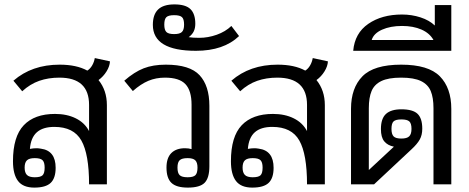

<svg xmlns="http://www.w3.org/2000/svg" viewBox="-20 -838 2131 873"><path d="M39 -105Q39 -217 88 -268.5Q137 -320 230 -320Q284 -320 324.5 -300Q365 -280 385 -242V-361Q385 -485 250 -485Q200 -485 158.5 -470.5Q117 -456 81 -423L41 -471Q125 -544 251 -544Q328 -544 377 -517Q390 -525 399 -540.5Q408 -556 411 -574L480 -559Q479 -537 464.5 -513.5Q450 -490 428 -474Q466 -427 466 -360V0H385Q385 -137 350 -199Q315 -261 227 -261Q175 -261 147.5 -236.5Q120 -212 116 -161Q131 -164 147 -164Q154 -164 166 -162Q233 -153 233 -75Q233 -28 210.5 -6.5Q188 15 136 15Q85 15 62 -15Q39 -45 39 -105ZM183 -76Q183 -100 173.5 -109.5Q164 -119 138 -119Q113 -119 102.5 -109Q92 -99 92 -76Q92 -53 102.5 -42.5Q113 -32 138 -32Q164 -32 173.5 -41Q183 -50 183 -76Z M737 -76Q737 -120 759 -142Q781 -164 821 -164Q838 -164 851 -160V-362Q851 -426 823 -455.5Q795 -485 730 -485Q689 -485 654.5 -470.5Q620 -456 584 -424L545 -471Q591 -511 633.5 -527.5Q676 -544 734 -544Q843 -544 887.5 -496Q932 -448 932 -357V-82Q932 -29 910.5 -7Q889 15 834 15Q782 15 759.5 -6.5Q737 -28 737 -76ZM878 -76Q878 -99 868 -109Q858 -119 833 -119Q807 -119 797 -109.5Q787 -100 787 -76Q787 -51 797 -41.5Q807 -32 833 -32Q859 -32 868.5 -41.5Q878 -51 878 -76Z M675 -725Q675 -772 699 -795Q723 -818 773 -818Q824 -818 846 -796.5Q868 -775 868 -730Q868 -710 861 -695.5Q854 -681 838 -669Q856 -666 886 -666Q926 -666 965.5 -680Q1005 -694 1032 -720L1067 -674Q997 -607 871 -607Q675 -607 675 -725ZM817 -726Q817 -751 807.5 -760Q798 -769 772 -769Q746 -769 736.5 -760Q727 -751 727 -726Q727 -702 736.5 -692.5Q746 -683 772 -683Q797 -683 807 -692.5Q817 -702 817 -726Z M1030 -105Q1030 -217 1079 -268.5Q1128 -320 1221 -320Q1275 -320 1315.5 -300Q1356 -280 1376 -242V-361Q1376 -485 1241 -485Q1191 -485 1149.5 -470.5Q1108 -456 1072 -423L1032 -471Q1116 -544 1242 -544Q1319 -544 1368 -517Q1381 -525 1390 -540.5Q1399 -556 1402 -574L1471 -559Q1470 -537 1455.5 -513.5Q1441 -490 1419 -474Q1457 -427 1457 -360V0H1376Q1376 -137 1341 -199Q1306 -261 1218 -261Q1166 -261 1138.5 -236.5Q1111 -212 1107 -161Q1122 -164 1138 -164Q1145 -164 1157 -162Q1224 -153 1224 -75Q1224 -28 1201.5 -6.5Q1179 15 1127 15Q1076 15 1053 -15Q1030 -45 1030 -105ZM1174 -76Q1174 -100 1164.5 -109.5Q1155 -119 1129 -119Q1104 -119 1093.5 -109Q1083 -99 1083 -76Q1083 -53 1093.5 -42.5Q1104 -32 1129 -32Q1155 -32 1164.5 -41Q1174 -50 1174 -76Z M1576 -343Q1576 -438 1628 -491Q1680 -544 1804 -544Q1928 -544 1980 -491Q2032 -438 2032 -343V0H1951V-346Q1951 -394 1938.5 -424Q1926 -454 1894 -469.5Q1862 -485 1804 -485Q1746 -485 1714 -469.5Q1682 -454 1669.5 -424Q1657 -394 1657 -346V-65L1771 -171Q1742 -177 1727 -195.5Q1712 -214 1712 -251Q1712 -299 1735 -320Q1758 -341 1805 -341Q1857 -341 1878.5 -320.5Q1900 -300 1900 -253Q1900 -224 1888.5 -203.5Q1877 -183 1851 -159L1681 0H1576ZM1851 -252Q1851 -277 1841 -286Q1831 -295 1805 -295Q1779 -295 1769.5 -286Q1760 -277 1760 -252Q1760 -228 1769.5 -218Q1779 -208 1805 -208Q1830 -208 1840.5 -218Q1851 -228 1851 -252Z M1808 -772Q1852 -772 1892 -759Q1932 -746 1957 -722V-815H2032V-607H1586Q1593 -687 1654.5 -729.5Q1716 -772 1808 -772ZM1951 -656Q1934 -687 1896.5 -703.5Q1859 -720 1808 -720Q1755 -720 1717 -703Q1679 -686 1670 -656Z"/></svg>

Font: Pridi Light
Style: Regular
Weight: 300
Designer: Katatrad Team
Foundry: CadsonDemak
Version: Version 1.003